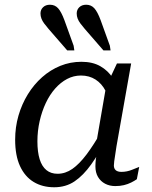

<svg xmlns="http://www.w3.org/2000/svg" viewBox="-20 -779 643 811"><path d="M487 -377 446 -321Q442 -364 426 -395Q410 -426 383.5 -443Q357 -460 322 -460Q291 -460 263.5 -445.5Q236 -431 213 -405Q190 -379 173.5 -344Q157 -309 147.5 -267.5Q138 -226 138 -182Q138 -137 147.5 -106.5Q157 -76 176 -60.5Q195 -45 223 -45Q256 -45 285.5 -65.5Q315 -86 345.5 -126.5Q376 -167 410 -227L434 -199Q399 -132 365.5 -85Q332 -38 295 -13Q258 12 209 12Q159 12 122 -10.5Q85 -33 64.5 -77.5Q44 -122 44 -189Q44 -242 58 -290.5Q72 -339 97.5 -380.5Q123 -422 158 -453Q193 -484 235 -501Q277 -518 324 -518Q371 -518 403.5 -499.5Q436 -481 456.5 -449.5Q477 -418 487 -377ZM534 -511 472 -161Q469 -140 466.5 -124.5Q464 -109 462.5 -98Q461 -87 461 -80Q461 -67 469 -60Q477 -53 493 -53Q516 -53 538 -62Q560 -71 568 -74L558 -22Q548 -15 534 -8Q520 -1 503.5 3Q487 7 467 7Q443 7 424 -3Q405 -13 394 -31.5Q383 -50 383 -77Q383 -91 385 -107.5Q387 -124 392 -152L378 -124L430 -425L436 -430L474 -511ZM405 -694 444 -586 447 -566H417L338 -657Q327 -670 319.5 -680Q312 -690 308 -700.5Q304 -711 304 -722Q304 -738 315 -748.5Q326 -759 344 -759Q365 -759 378.5 -744Q392 -729 405 -694ZM252 -694 291 -586 294 -566H264L185 -657Q174 -670 166.5 -680Q159 -690 155 -700.5Q151 -711 151 -722Q151 -738 162 -748.5Q173 -759 191 -759Q212 -759 225.5 -744Q239 -729 252 -694Z"/></svg>

Font: Roboto Serif 20pt
Style: Italic
Weight: 400
Italic angle: -10°
Designer: Greg Gazdowicz
Foundry: Commercial Type
Version: Version 1.008